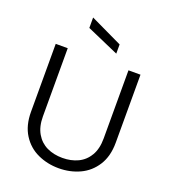

<svg xmlns="http://www.w3.org/2000/svg" viewBox="-165 -1047 1032 1171"><g transform="rotate(20 351.5 -461.0)"><path d="M76.6 -259V-700H154.5V-257.5Q154.5 -191.2 180.7 -146.6Q206.9 -102.1 251.3 -81Q295.7 -60 352 -60Q407.6 -60 452 -81Q496.4 -102.1 522.6 -146.3Q548.7 -190.4 548.7 -257.5V-700H626.7V-259Q626.7 -170.8 588.7 -110.9Q550.7 -51 488.1 -22Q425.5 7 352 7Q278.5 7 215.5 -22Q152.5 -51 114.6 -110.9Q76.6 -170.8 76.6 -259ZM236 -861.3V-928.9L443.9 -829.9V-770.1Z"/></g></svg>

Font: AF Albert Sans Medium
Style: Regular
Weight: 500
Designer: Andreas Rasmussen
Foundry: a.Foundry
Version: Version 1.300;Glyphs 3.2 (3231)